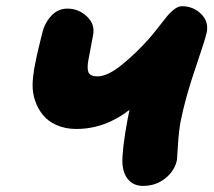

<svg xmlns="http://www.w3.org/2000/svg" viewBox="-20 -632 695 624"><path d="M444.8 -27.8Q415.5 -27.8 397.9 -47.1Q380.4 -66.4 377.9 -100.1Q376 -143.6 395 -246.1Q399.9 -270.5 400.9 -274.9Q320.8 -212.9 228 -212.9Q191.9 -212.9 163.6 -225.6Q135.3 -238.3 118.9 -259Q102.5 -279.8 94.2 -304.2Q85.9 -328.6 85.9 -355Q85.9 -366.7 87.6 -382.3Q89.4 -397.9 91.3 -409.9Q93.3 -421.9 97.7 -441.7Q102.1 -461.4 104 -470Q106 -478.5 111.1 -499.5Q116.2 -520.5 117.2 -523.9Q124.5 -556.2 146.2 -580.1Q168 -604 199.2 -604Q235.8 -604 262.9 -578.1Q290 -552.2 282.2 -516.1Q280.3 -503.9 274.9 -477.3Q269.5 -450.7 267.1 -436Q262.2 -409.2 267.8 -396.5Q273.4 -383.8 296.9 -383.8Q329.6 -383.8 376.2 -421.6Q422.9 -459.5 464.8 -506.8Q478 -522 495.8 -544.9Q513.7 -567.9 523.7 -580.1Q533.7 -592.3 546.6 -602.1Q559.6 -611.8 571.8 -611.8Q607.4 -611.8 633.1 -587.2Q658.7 -562.5 651.9 -526.9Q648.4 -507.8 615.5 -411.6Q582.5 -315.4 566.9 -236.8Q561 -205.1 558.3 -160.6Q555.7 -116.2 555.2 -112.8Q548.3 -77.6 517.6 -52.7Q486.8 -27.8 444.8 -27.8Z"/></svg>

Font: Shantell Sans Irregular
Style: Italic
Weight: 800
Italic angle: -11.31°
Designer: Stephen Nixon, Anya Danilova, Shantell Martin
Foundry: Arrow Type
Version: Version 1.006;[9816181b4]